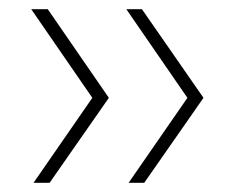

<svg xmlns="http://www.w3.org/2000/svg" viewBox="-20 -451 511 418"><path d="M260 -53 388 -238 255 -431H289L423 -238L294 -53ZM53 -53 181 -238 48 -431H84L217 -238L88 -53Z"/></svg>

Font: Smooch Sans Light
Style: Regular
Weight: 300
Designer: Robert E. Leuschke
Foundry: Robert E. Leuschke
Version: Version 1.010; ttfautohint (v1.8.3)